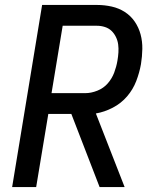

<svg xmlns="http://www.w3.org/2000/svg" viewBox="-20 -755 640 775"><path d="M382 0 268 -295H175L126 0H29L150 -735H372Q402 -735 431 -728.5Q460 -722 484 -706.5Q508 -691 524 -667.5Q540 -644 547.5 -616Q555 -588 554.5 -557.5Q554 -527 549 -496Q543 -462 530 -428Q517 -394 493 -366Q469 -338 435.5 -320.5Q402 -303 367 -297L483 0ZM188 -379H324Q348 -379 373 -389Q398 -399 415 -418.5Q432 -438 441 -462Q450 -486 454 -510Q457 -527 458 -543.5Q459 -560 457 -575.5Q455 -591 448 -605.5Q441 -620 430 -630.5Q419 -641 403.5 -646Q388 -651 372 -651H233Z"/></svg>

Font: Iosevka Medium Extended
Style: Italic
Weight: 500
Width: 7
Italic angle: -9°
Monospace: yes
Designer: Belleve Invis
Foundry: Belleve Invis
Version: Version 32.5.0; ttfautohint (v1.8.4)